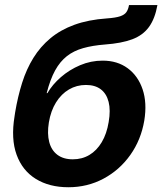

<svg xmlns="http://www.w3.org/2000/svg" viewBox="-20 -748 659 779"><path d="M257.3 11.7Q180.2 11.7 125.5 -22Q70.8 -55.7 47.4 -120.1Q23.9 -184.6 39.1 -276.4L41.5 -292.5Q52.2 -356.4 69.8 -412.1Q87.4 -467.8 115.5 -513.2Q143.6 -558.6 184.6 -592.8Q225.6 -627 282 -647.5Q338.4 -668 413.6 -673.3Q449.2 -675.8 467.3 -681.9Q485.4 -688 492.9 -699Q500.5 -710 503.4 -727.5H618.7Q608.9 -672.4 584.5 -638.7Q560.1 -605 516.6 -588.6Q473.1 -572.3 405.8 -567.4Q355.5 -563.5 317.4 -552.7Q279.3 -542 251.5 -520.3Q223.6 -498.5 203.6 -462.2Q183.6 -425.8 169.4 -370.1H172.4Q192.4 -404.8 226.8 -434.8Q261.2 -464.8 304.9 -483.4Q348.6 -502 396.5 -502Q456.1 -502 498 -471.2Q540 -440.4 558.6 -385.5Q577.1 -330.6 565.4 -258.8Q552.2 -180.7 508.8 -119.4Q465.3 -58.1 400.1 -23.2Q335 11.7 257.3 11.7ZM275.4 -101.6Q313 -101.6 342.8 -119.4Q372.6 -137.2 392.8 -171.1Q413.1 -205.1 420.9 -252.9Q429.2 -300.8 420.7 -334.5Q412.1 -368.2 388.9 -385.7Q365.7 -403.3 328.6 -403.3Q291 -403.3 259.8 -385Q228.5 -366.7 207.3 -332.5Q186 -298.3 178.2 -251Q170.9 -205.6 179.7 -171.9Q188.5 -138.2 212.9 -119.9Q237.3 -101.6 275.4 -101.6Z"/></svg>

Font: Inter 16pt
Style: Bold Italic
Weight: 700
Italic angle: -9.3988°
Version: Version 4.001;git-66647c0bb